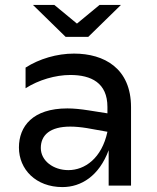

<svg xmlns="http://www.w3.org/2000/svg" viewBox="-20 -755 638 781"><path d="M422 0H513V-319C513 -477 404 -537 281 -537C212 -537 140 -516 84 -480V-396C137 -430 206 -450 266 -450C351 -450 417 -418 417 -320V-294L341 -306C309 -311 280 -314 254 -314C113 -314 57 -241 57 -155C57 -66 126 6 234 6C310 6 383 -39 422 -144ZM247 -605H339L472 -735H385L293 -659L201 -735H114ZM146 -153C146 -206 184 -240 266 -240C285 -240 308 -238 333 -234L417 -219C394 -111 325 -63 258 -63C197 -63 146 -101 146 -153Z"/></svg>

Font: Chess Sans Medium
Style: Regular
Weight: 500
Designer: Wolf Bōese
Foundry: Wolf Bōese
Version: Version 7.223;Glyphs 3.3 (3306)